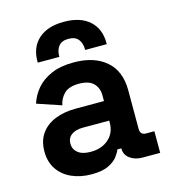

<svg xmlns="http://www.w3.org/2000/svg" viewBox="-108 -791 793 892"><g transform="rotate(-15 289.0 -345.0)"><path d="M224 14Q171 14 129 -4.5Q87 -23 62.5 -58.5Q38 -94 38 -145Q38 -196 62.5 -230.5Q87 -265 130.5 -282.5Q174 -300 230 -300H366V-328Q366 -363 344 -385.5Q322 -408 274 -408Q227 -408 204 -386.5Q181 -365 174 -331L58 -370Q70 -408 96.5 -439.5Q123 -471 167.5 -490.5Q212 -510 276 -510Q374 -510 431 -461Q488 -412 488 -319V-134Q488 -104 516 -104H556V0H472Q435 0 411 -18Q387 -36 387 -66V-67H368Q364 -55 350 -35.5Q336 -16 306 -1Q276 14 224 14ZM246 -88Q299 -88 332.5 -117.5Q366 -147 366 -196V-206H239Q204 -206 184 -191Q164 -176 164 -149Q164 -122 185 -105Q206 -88 246 -88ZM219 -552H115V-558Q115 -626 158.5 -665Q202 -704 281 -704Q360 -704 403.5 -665Q447 -626 447 -558V-552H343V-556Q343 -584 328.5 -603Q314 -622 281 -622Q248 -622 233.5 -603Q219 -584 219 -556Z"/></g></svg>

Font: Space Grotesk Variable Light
Style: Regular
Weight: 300
Designer: Florian Karsten
Foundry: Florian Karsten
Version: Version 2.000